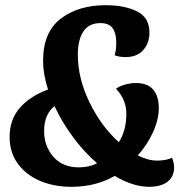

<svg xmlns="http://www.w3.org/2000/svg" viewBox="-20 -700 723 740"><path d="M651 -55Q651 -19 625.5 0.5Q600 20 555 20Q493 20 422 -22Q349 20 255 20Q188 20 134 -3Q80 -26 48.5 -69.5Q17 -113 17 -172Q17 -240 57 -285Q97 -330 165 -355Q146 -415 146 -465Q146 -576 214 -628Q282 -680 388 -680Q459 -680 507.5 -656.5Q556 -633 556 -574Q556 -534 532 -507Q508 -480 464 -480Q439 -480 422 -487Q428 -508 428 -536Q428 -572 414 -591.5Q400 -611 367 -611Q323 -611 301.5 -579Q280 -547 280 -489Q280 -398 325 -305.5Q370 -213 438 -152Q467 -197 467 -262Q467 -316 427 -358Q441 -368 462 -374Q483 -380 504 -380Q549 -380 570.5 -354.5Q592 -329 592 -284Q592 -239 569.5 -190Q547 -141 511 -101Q551 -81 586 -81Q602 -81 618 -84Q634 -87 643 -92Q651 -72 651 -55ZM354 -71Q304 -114 261.5 -171.5Q219 -229 190 -291Q150 -259 150 -195Q150 -137 185.5 -96Q221 -55 284 -55Q325 -55 354 -71Z"/></svg>

Font: Sansita Medium Italic
Style: Regular
Weight: 500
Italic angle: -11°
Designer: Pablo Cosgaya
Foundry: Omnibus-Type
Version: Version 1.006